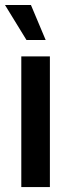

<svg xmlns="http://www.w3.org/2000/svg" viewBox="-30 -757 277 777"><path d="M56.2 0V-528.8H171.9V0ZM-9.8 -736.8H95.2L154.8 -595.2H77.1Z"/></svg>

Font: Lumene Sans Expanded Medium
Style: Regular
Weight: 500
Width: 7
Designer: Deni Anggara
Version: Version 1.003;Glyphs 3.1.2 (3151)